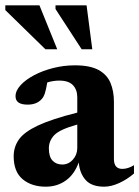

<svg xmlns="http://www.w3.org/2000/svg" viewBox="-23 -690 524 723"><path d="M369.5 13Q322 13 299.5 -12.2Q277 -37.5 273.5 -78.5Q257 -33 224.5 -10Q192 13 149.5 13Q96 13 62.2 -15.2Q28.5 -43.5 28.5 -101.5Q28.5 -136.5 48 -164.5Q67.5 -192.5 119.2 -217Q171 -241.5 268 -266V-323.5Q268 -352 251.8 -369.2Q235.5 -386.5 200.5 -386.5Q177.5 -386.5 155 -379.5Q150.5 -352.5 145.8 -338.2Q141 -324 134 -317Q115.5 -296 81 -296Q35.5 -296 35.5 -327.5Q35.5 -348.5 54.5 -369.2Q73.5 -390 105.8 -407Q138 -424 177.8 -434Q217.5 -444 259 -444Q316 -444 348 -426.5Q380 -409 393 -378Q406 -347 406 -306.5V-91.5Q406 -54 437.5 -54Q459 -54 481.5 -68V-36.5Q455 -14 425.2 -0.5Q395.5 13 369.5 13ZM161 -131.5Q161 -99.5 175 -85Q189 -70.5 211.5 -70.5Q235 -70.5 251.5 -89Q268 -107.5 268 -133V-221Q201.5 -202.5 181.2 -181Q161 -159.5 161 -131.5ZM192.5 -504.5H148L-3 -652V-670H125.5ZM324.5 -504.5H284.5L186 -656V-670H303Z"/></svg>

Font: Newsreader 16pt
Style: Bold
Weight: 700
Designer: Hugues Gentile
Foundry: Production Type
Version: Version 1.003; ttfautohint (v1.8.3)